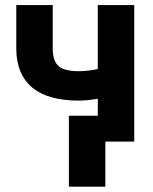

<svg xmlns="http://www.w3.org/2000/svg" viewBox="-20 -548 594 743"><path d="M499.5 0H358.4V-166Q318.8 -158.7 284.7 -158.7Q165 -158.7 104.5 -209.5Q43.9 -260.3 43 -357.9V-528.3H184.1V-357.9Q184.6 -312 206.5 -292.2Q228.5 -272.5 284.7 -272.5Q319.8 -272.5 358.4 -280.8V-528.3H499.5ZM387.7 174.3H246.6V-100.1H387.7Z"/></svg>

Font: SteelSelectRoboto
Style: Roboto-Bold
Weight: 700
Designer: Google
Version: Version 2.137; 2017